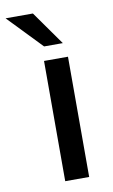

<svg xmlns="http://www.w3.org/2000/svg" viewBox="-133 -768 479 813"><g transform="rotate(-10 107.0 -361.5)"><path d="M183 -517V0H80V-517ZM68.5 -723H-49L91 -577.5H171.5Z"/></g></svg>

Font: Public Sans Medium
Style: Regular
Weight: 500
Designer: The Public Sans Project Authors: Dan O. Williams and USWDS (Libre Franklin designed by Pablo Impallari and Rodrigo Fuenz
Version: Version 1.007